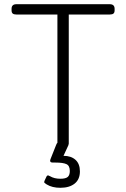

<svg xmlns="http://www.w3.org/2000/svg" viewBox="-20 -700 600 913"><path d="M525 -658V-651Q525 -640 519.5 -635.5Q514 -631 502 -631H307V-23V-20V-17L305 -9L282 41Q318 41 339 60Q360 79 360 115Q360 153 335 173Q310 193 267 193Q228 193 202 177Q193 171 191 168.5Q189 166 192 159L200 142Q203 134 209 134Q210 134 218 138Q238 150 267 150Q292 150 302 141.5Q312 133 312 113Q312 88 296 80.5Q280 73 243 73H230Q222 73 219.5 68.5Q217 64 220 57L247 -11Q250 -19 253 -21V-23V-631H58Q46 -631 40.5 -635.5Q35 -640 35 -651V-658Q35 -680 58 -680H502Q525 -680 525 -658Z"/></svg>

Font: Mitr ExtraLight
Style: Regular
Weight: 250
Designer: Thanarat Vachiruckul
Foundry: Cadson Demak Co.,Ltd.
Version: Version 1.000